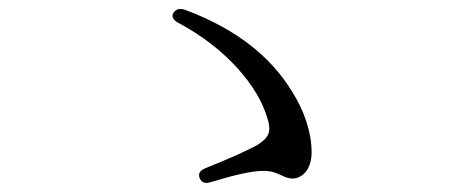

<svg xmlns="http://www.w3.org/2000/svg" viewBox="-20 -564 1040 427"><path d="M424 -168C428 -158 436 -155 449 -159C498 -174 539 -184 566 -184C585 -184 594 -179 604 -175C612 -171 620 -167 631 -167C651 -167 673 -186 673 -225C673 -268 658 -316 628 -363C583 -435 510 -498 392 -542C380 -546 372 -544 366 -536C361 -528 364 -520 377 -513C484 -456 555 -371 575 -300C584 -271 578 -258 553 -242C530 -229 489 -211 437 -190C425 -185 420 -178 424 -168Z"/></svg>

Font: 寒蝉锦书宋
Style: Regular
Weight: 400
Designer: 寒蝉锦书宋{Warren} 思源宋体{Ryoko NISHIZUKA 西塚涼子 (kana & ideographs); Frank Grießhammer (Latin, Greek & Cyrillic); Wenlong ZHANG 
Foundry: Adobe & ChillType
Version: Version 2.000;Glyphs 3.1.1 (3135)